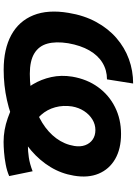

<svg xmlns="http://www.w3.org/2000/svg" viewBox="140 -917 788 1108"><g transform="rotate(90 534.0 -363.0)"><path d="M798.8 10.3Q730 10.3 661.9 -13.7Q593.8 -37.6 534.7 -73.7Q496.1 -109.9 466.8 -158.4Q437.5 -207 424.8 -264.9Q412.1 -322.8 422.4 -386.2Q437 -471.7 482.7 -534.7Q528.3 -597.7 597.9 -632.6Q667.5 -667.5 752.9 -667.5Q839.4 -667.5 897.9 -633.5Q956.5 -599.6 982.2 -538.3Q1007.8 -477.1 993.7 -395Q981.9 -322.8 944.1 -260.5Q906.2 -198.2 847.9 -148.4Q789.6 -98.6 715.8 -63.2Q642.1 -27.8 557.4 -9Q472.7 9.8 382.8 9.8Q263.2 9.8 182.6 -33.9Q102.1 -77.6 68.1 -161.4Q34.2 -245.1 54.2 -364.3Q68.8 -454.1 106.7 -523.7Q144.5 -593.3 199.5 -640.9Q254.4 -688.5 321.3 -712.9Q388.2 -737.3 461.9 -737.3L438 -586.4Q385.3 -586.4 342.5 -560.5Q299.8 -534.7 271 -484.6Q242.2 -434.6 229.5 -362.3Q218.3 -291.5 231.9 -242.2Q245.6 -192.9 288.3 -167Q331.1 -141.1 405.8 -141.1Q489.7 -141.1 561.5 -159.9Q633.3 -178.7 688.5 -212.9Q743.7 -247.1 778.3 -293.9Q813 -340.8 822.3 -397.5Q828.1 -432.6 818.1 -460.2Q808.1 -487.8 785.4 -503.7Q762.7 -519.5 730.5 -519.5Q697.8 -519.5 669.2 -502Q640.6 -484.4 620.8 -454.1Q601.1 -423.8 594.2 -384.8Q586.4 -334 599.1 -287.6Q611.8 -241.2 643.1 -206.1Q674.3 -170.9 721.2 -152.3Q741.2 -136.2 766.4 -133.1Q791.5 -129.9 820.8 -129.9Q851.6 -129.9 888.4 -135.3Q925.3 -140.6 968.3 -157.2L996.1 -22Q965.8 -8.8 929.4 -2Q893.1 4.9 858.4 7.6Q823.7 10.3 798.8 10.3Z"/></g></svg>

Font: Inter 16pt ExtraBold
Style: Italic
Weight: 800
Italic angle: -9.3988°
Version: Version 4.001;git-66647c0bb